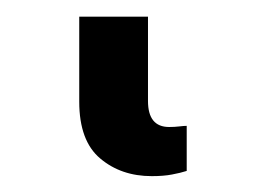

<svg xmlns="http://www.w3.org/2000/svg" viewBox="-20 25 327 236"><path d="M166.5 241.5Q128.9 241.5 103.2 219.8Q77.4 198.2 77.4 149.9V45.5H161.9V149.1Q161.9 181.1 187.9 181.1Q194.6 181.1 200.3 180.4Q206 179.7 209.5 179.7V235.1Q201.7 237.6 191.4 239.5Q181.1 241.5 166.5 241.5Z"/></svg>

Font: Inter Zeller Semi Bold
Style: Regular
Weight: 600
Designer: Rasmus Andersson; Joe Bland
Foundry: zeller
Version: Version 3.015;git-dec3a8cb1